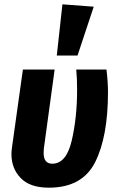

<svg xmlns="http://www.w3.org/2000/svg" viewBox="-20 -853 546 889"><path d="M480 -427Q480 -220 420.5 -102Q361 16 206 16Q119 16 76 -28.5Q33 -73 33 -139Q33 -149 35 -167L86 -531H233L183 -165Q182 -158 182 -145Q182 -95 222 -95Q287 -95 312 -201.5Q337 -308 337 -437Q337 -492 333 -531H473Q480 -472 480 -427ZM269 -833 414 -822 339 -596H243Z"/></svg>

Font: Fira Sans Condensed
Style: Bold Italic
Weight: 700
Width: 3
Italic angle: -8°
Designer: Carrois Corporate & Edenspiekermann AG
Foundry: Carrois Corporate GbR & Edenspiekermann AG
Version: Version 4.203